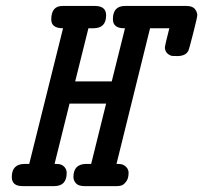

<svg xmlns="http://www.w3.org/2000/svg" viewBox="-20 -631 689 651"><path d="M20 -30.8Q20 -74.7 63 -75.2H79.1L193.8 -535.2Q153.8 -535.2 153.8 -564.9Q153.8 -610.8 191.9 -610.8H301.8Q339.8 -610.8 339.8 -579.1Q339.8 -535.2 296.9 -535.2H279.8L234.9 -355H358.9L403.8 -535.2H400.9Q362.8 -535.2 362.8 -565.9Q362.8 -610.8 403.8 -610.8H611.8Q632.8 -610.8 640.9 -600.3Q648.9 -589.8 648.9 -580.1Q648.9 -572.3 635 -518.1Q621.1 -463.9 619.1 -460Q610.4 -440.9 581.1 -440.9Q564 -440.9 561 -441.9Q539.1 -449.7 539.1 -471.2Q539.1 -476.1 554.2 -535.2H488.8L375 -75.2Q386.2 -75.2 391.1 -74.2Q400.9 -72.3 408.4 -64.2Q416 -56.2 416 -44.9Q416 -25.9 407.5 -14.9Q398.9 -3.9 391.4 -2Q383.8 0 377 0H266.1Q246.1 0 237.5 -9.5Q229 -19 229 -30.8Q229 -74.7 272 -75.2H289.1L339.8 -279.8H215.8L165 -75.2Q177.2 -75.2 182.1 -74.2Q191.9 -72.3 199 -64.2Q206.1 -56.2 206.1 -44.9Q206.1 0 164.1 0H56.2Q20 0 20 -30.8Z"/></svg>

Font: CMU Typewriter Text
Style: BoldItalic
Weight: 700
Italic angle: -14.04°
Version: Version 0.7.0